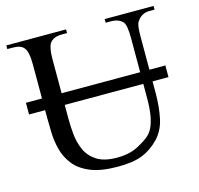

<svg xmlns="http://www.w3.org/2000/svg" viewBox="-100 -769 923 891"><g transform="rotate(-15 361.5 -323.0)"><path d="M712.4 -644.5H687Q649.4 -644.5 627.4 -610.8Q617.2 -598.6 617.2 -542V-381.3H693.8V-325.2H617.2V-272.5Q617.2 -204.1 605.7 -149.2Q594.2 -94.2 559.1 -57.6Q522.9 -20 478.8 -2.2Q434.6 15.6 360.8 15.6Q279.3 15.6 229 -5.1Q178.7 -25.9 151.9 -60.1Q125 -94.2 114.5 -134.5Q104 -174.8 102.5 -214.6Q101.1 -254.4 101.1 -285.6V-325.2H23.9V-381.3H101.1V-545.4Q101.1 -606.9 84.5 -625.5Q70.3 -644.5 29.8 -644.5H4.9V-662.1H292V-644.5H266.6Q224.6 -644.5 207.5 -618.7Q202.1 -609.4 198.7 -591.1Q195.3 -572.8 195.3 -545.4V-381.3H572.8V-545.4Q572.8 -607.9 559.1 -623.5Q539.6 -644.5 502.4 -644.5H477.5V-662.1H712.4ZM572.8 -277.3V-325.2H195.3V-256.3Q195.3 -224.1 199 -184.6Q202.6 -145 218.3 -108.9Q233.9 -72.8 269.3 -49.3Q304.7 -25.9 367.7 -25.9Q427.2 -25.9 467.8 -47.4Q508.3 -68.8 526.4 -85.4Q545.4 -103 555.2 -129.9Q564.9 -156.7 568.6 -185.5Q572.3 -214.4 572.5 -239Q572.8 -263.7 572.8 -277.3Z"/></g></svg>

Font: BabelStone Roman
Style: Regular
Weight: 400
Designer: Walt Agee, Victor Gaultney, Peter Martin, Debbi Hosken, Becca Hirsbrunner (SIL); Andrew West (BabelStone)
Foundry: BabelStone
Version: Version 16.000